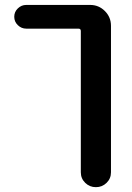

<svg xmlns="http://www.w3.org/2000/svg" viewBox="-20 -566 540 783"><path d="M309.6 136.7V-439.5Q309.6 -449.2 299.8 -449.2H86.9Q67.4 -449.2 52.7 -463.4Q38.1 -477.5 38.1 -497.6Q38.1 -517.6 52.7 -531.7Q67.4 -545.9 86.9 -545.9H347.7Q382.8 -545.9 407.7 -521Q432.6 -496.1 432.6 -460.9V136.7Q432.6 162.1 414.6 179.7Q396.5 197.3 371.1 197.3Q345.7 197.3 327.6 179.7Q309.6 162.1 309.6 136.7Z"/></svg>

Font: Rounded-X Mgen+ 2m medium
Style: Regular
Weight: 500
Designer: [Source Han Sans]
Ryoko NISHIZUKA  (kana & ideographs); Paul D. Hunt (Latin, Greek & Cyrillic); Wenlong ZHANG  (bopomofo
Version: Version 1.059.20150602